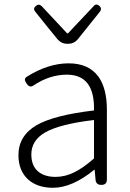

<svg xmlns="http://www.w3.org/2000/svg" viewBox="-20 -832 587 864"><path d="M218 13Q150 13 108 -23Q63 -63 63 -134Q63 -221 145 -269Q224 -314 403 -335Q407 -496 281 -496Q203 -496 130 -447Q113 -435 99 -457Q92 -468 92 -474Q92 -481 101 -487Q197 -547 289 -547Q379 -547 423 -487Q461 -434 461 -338V-169V-24Q461 0 436 0Q412 0 410 -23L406 -68H404Q305 13 218 13ZM230 -36Q273 -36 315 -57Q354 -76 403 -119V-205V-292Q250 -274 183 -236Q121 -200 121 -137Q121 -85 153 -59Q182 -36 230 -36ZM281 -635Q257 -635 240 -654L191 -714L139 -779Q127 -793 141 -805Q155 -817 168 -804L282 -682H286L402 -805Q413 -818 428 -805Q440 -793 430 -780L329 -654Q312 -635 288 -635Z"/></svg>

Font: GenSenRounded TW L
Style: Regular
Weight: 300
Version: Version 1.501;PS 1;hotconv 16.6.51;makeotf.lib2.5.65220